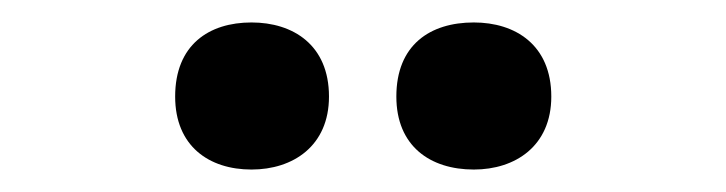

<svg xmlns="http://www.w3.org/2000/svg" viewBox="-20 -838 647 171"><path d="M136 -752C136 -708 166 -687 204 -687C241 -687 273 -708 273 -752C273 -798 241 -818 204 -818C166 -818 136 -798 136 -752ZM333 -752C333 -708 363 -687 402 -687C439 -687 471 -708 471 -752C471 -798 439 -818 402 -818C363 -818 333 -798 333 -752Z"/></svg>

Font: Noto Sans Malayalam UI
Style: Bold
Weight: 700
Designer: Jelle Bosma - Monotype Design Team
Foundry: Monotype Imaging Inc.
Version: Version 2.104